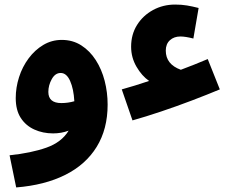

<svg xmlns="http://www.w3.org/2000/svg" viewBox="-20 -592 1018 842"><path d="M561 -64 514 -200Q542 -208 572 -217Q602 -226 634 -237Q602 -259 578.5 -299.5Q555 -340 555 -387Q555 -441 581 -482.5Q607 -524 651 -548Q695 -572 748 -572Q776 -572 800 -568Q824 -564 851 -557L828 -423Q793 -432 771 -432Q743 -432 725 -415.5Q707 -399 707 -370Q707 -310 773 -286Q832 -308 891 -333L944 -200Q889 -177 822 -151.5Q755 -126 686.5 -103Q618 -80 561 -64ZM51 230 22 89Q117 79 183.5 55.5Q250 32 281 -19Q249 -7 213 -7Q168 -7 130.5 -24Q93 -41 71 -75Q49 -109 49 -162Q49 -208 63.5 -253.5Q78 -299 105.5 -336Q133 -373 170 -395Q207 -417 251 -417Q299 -417 336.5 -393Q374 -369 400 -328.5Q426 -288 439 -237.5Q452 -187 452 -133Q452 -26 404 52Q356 130 266 175Q176 220 51 230ZM192 -189Q192 -140 249 -140Q278 -140 306 -148Q303 -202 287.5 -237Q272 -272 246 -272Q222 -272 207 -245Q192 -218 192 -189Z"/></svg>

Font: Noto Sans Arabic SemCond ExtBd
Style: Regular
Weight: 800
Width: 4
Designer: Monotype Design Team, Nadine Chahine, Nizar Qandah and Khaled Hosny
Foundry: Monotype Imaging Inc.
Version: Version 2.012; ttfautohint (v1.8.4.7-5d5b)